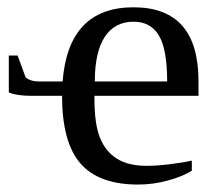

<svg xmlns="http://www.w3.org/2000/svg" viewBox="-20 -491 586 521"><path d="M342.3 -432.1Q291.5 -432.1 264.4 -391.1Q237.3 -350.1 237.3 -270H433.6Q433.6 -357.4 411.1 -394.8Q388.7 -432.1 342.3 -432.1ZM149.9 -270Q165.5 -471.2 342.3 -471.2Q518.6 -471.2 518.6 -271V-231H236.3V-222.2Q236.3 -154.8 251.2 -117.4Q266.1 -80.1 297.1 -60.5Q328.1 -41 378.4 -41Q404.8 -41 440.9 -45.4Q477.1 -49.8 500.5 -55.2V-27.8Q477.1 -12.7 436.8 -1.5Q396.5 9.8 354.5 9.8Q248 9.8 198.2 -47.6Q148.4 -105 148.4 -231H64.5Q25.4 -231 3.9 -240.2V-340.3H27.8L49.8 -280.3Q64 -270 84 -270Z"/></svg>

Font: Tinos
Style: Regular
Weight: 400
Designer: Steve Matteson
Foundry: Monotype Imaging Inc.
Version: Version 1.23